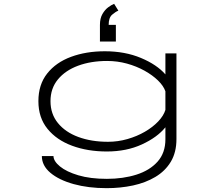

<svg xmlns="http://www.w3.org/2000/svg" viewBox="-20 -778 1140 1000"><path d="M536.5 11Q436.5 11 355.8 -18.8Q275 -48.5 227.5 -106.8Q180 -165 180 -251Q180 -337.5 225.8 -395.2Q271.5 -453 350 -482Q428.5 -511 526 -511Q631 -511 714 -476.2Q797 -441.5 841.5 -390.5V-500H899V-54Q899 15.5 869.8 64.2Q840.5 113 789.2 143.5Q738 174 672.8 188Q607.5 202 535.5 202Q440 202 363.5 180.8Q287 159.5 242.5 122Q198 84.5 198 35H258.5Q259 61.5 292.5 89Q326 116.5 388 135Q450 153.5 536.5 153.5Q621.5 153.5 690.8 131.5Q760 109.5 800.8 63.8Q841.5 18 841.5 -52.5V-115Q799 -62.5 719 -25.8Q639 11 536.5 11ZM243 -251Q243 -184.5 281.8 -137Q320.5 -89.5 388.2 -64.5Q456 -39.5 542.5 -39.5Q594.5 -39.5 644 -53.8Q693.5 -68 734.8 -92Q776 -116 804 -145.5Q832 -175 841.5 -205.5V-302.5Q831.5 -331 803 -358.8Q774.5 -386.5 732.8 -409.8Q691 -433 641 -446.8Q591 -460.5 538 -460.5Q453.5 -460.5 386.8 -435.8Q320 -411 281.5 -364.2Q243 -317.5 243 -251ZM583.5 -648.5V-561.5H500.5V-648.5Q500.5 -682.5 513.5 -705Q526.5 -727.5 543.8 -740.2Q561 -753 574.5 -758L596.5 -722.5Q582 -717 564 -701.5Q546 -686 546 -648.5Z"/></svg>

Font: Trispace Expanded ExtraLight
Style: Regular
Weight: 200
Width: 7
Designer: Tyler Finck
Foundry: Etcetera Type Company
Version: Version 1.210; ttfautohint (v1.8.3)